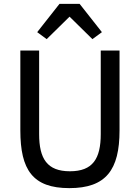

<svg xmlns="http://www.w3.org/2000/svg" viewBox="-20 -959 722 991"><path d="M287 -939 172 -793 221 -757 339 -873 457 -757 506 -793 391 -939ZM85 -698V-286C85 -82 149 12 338 12C527 12 597 -82 597 -286V-698H500V-267C500 -140 459 -75 341 -75C223 -75 182 -140 182 -267V-698Z"/></svg>

Font: IBM Plex Devanagari Text
Style: Regular
Weight: 450
Designer: Mike Abbink, Paul van der Laan, Pieter van Rosmalen, Erin McLaughlin
Foundry: Bold Monday
Version: Version 1.0